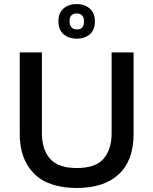

<svg xmlns="http://www.w3.org/2000/svg" viewBox="-20 -920 761 953"><path d="M361 13Q220 13 149 -58.5Q78 -130 78 -254V-660H188V-258Q188 -179 228 -132.5Q268 -86 361 -86Q455 -86 494.5 -132.5Q534 -179 534 -258V-660H643V-254Q643 -124 570 -55.5Q497 13 361 13ZM361 -728Q322 -728 296 -749.5Q270 -771 270 -815Q270 -857 296 -878.5Q322 -900 360 -900Q399 -900 425 -878Q451 -856 451 -814Q451 -770 425 -749Q399 -728 361 -728ZM362 -774Q397 -774 397 -813Q397 -853 362 -853Q325 -853 325 -815Q325 -796 334.5 -785Q344 -774 362 -774Z"/></svg>

Font: Bricolage Grotesque 10pt Medium
Style: Regular
Weight: 500
Designer: Mathieu Triay
Foundry: Atelier Triay
Version: Version 1.000; ttfautohint (v1.8.4.7-5d5b);gftools[0.9.32]